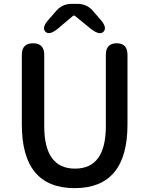

<svg xmlns="http://www.w3.org/2000/svg" viewBox="-20 -961 773 994"><path d="M93 -316V-677Q93 -737 151 -737Q209 -737 209 -677V-308Q209 -88 368.5 -88Q528 -88 528 -308V-677Q528 -737 584 -737Q640 -737 640 -677V-316Q640 13 366.5 13Q93 13 93 -316ZM281 -814Q236 -776 215 -797Q194 -819 234 -862L273 -907Q304 -941 350 -941H382Q428 -941 459 -907L498 -862Q537 -819 516 -797Q496 -776 450 -812L369 -878Q363 -883 357 -878Z"/></svg>

Font: Resource Han Rounded TW Medium
Style: Regular
Weight: 500
Designer: Cyano Hao (round all glyphs); Ryoko NISHIZUKA 西塚涼子 (kana, bopomofo & ideographs); Paul D. Hunt (Latin, Greek & Cyrillic)
Foundry: Cyano Hao
Version: 0.990